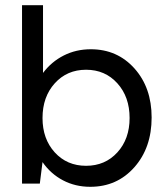

<svg xmlns="http://www.w3.org/2000/svg" viewBox="-20 -700 630 732"><path d="M324.2 12.2Q267.1 12.2 220.2 -12.5Q173.3 -37.1 142.1 -82L131.8 0H64V-680.2H144V-421.9Q176.3 -464.8 223.1 -488.5Q270 -512.2 326.2 -512.2Q427.2 -512.2 492.7 -439Q558.1 -365.7 558.1 -252Q558.1 -136.7 492.2 -62.3Q426.3 12.2 324.2 12.2ZM474.1 -250Q474.1 -330.6 427.5 -382.3Q380.9 -434.1 308.1 -434.1Q235.4 -434.1 188.7 -382.3Q142.1 -330.6 142.1 -250Q142.1 -170.4 188.7 -119.1Q235.4 -67.9 308.1 -67.9Q380.9 -67.9 427.5 -119.1Q474.1 -170.4 474.1 -250Z"/></svg>

Font: Apfel Grotezk
Style: Regular
Weight: 400
Designer: Luigi Gorlero
Foundry: © 2023, Luigi Gorlero & Collletttivo
Version: Version 2.000;Glyphs 3.2 (3217)